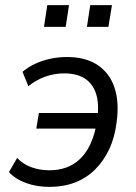

<svg xmlns="http://www.w3.org/2000/svg" viewBox="-20 -722 532 751"><path d="M174 9Q123 9 81 -6.5Q39 -22 15 -49L47 -104Q70 -80 102.5 -68Q135 -56 173 -56Q224 -56 261.5 -77Q299 -98 323 -138.5Q347 -179 357 -235L363 -219H122L132 -280H372L361 -261Q368 -316 356 -354.5Q344 -393 313 -414Q282 -435 230 -435Q194 -435 158 -422.5Q122 -410 91 -385L68 -441Q89 -459 116.5 -472Q144 -485 176 -492Q208 -499 242 -499Q315 -499 362 -467.5Q409 -436 428 -379Q447 -322 436 -243Q429 -185 407.5 -139Q386 -93 352.5 -59.5Q319 -26 274 -8.5Q229 9 174 9ZM320 -617 333 -702H418L404 -617ZM152 -617 165 -702H250L237 -617Z"/></svg>

Font: Nunito Sans 10pt SemiCondensed
Style: Italic
Weight: 400
Width: 4
Italic angle: -9°
Designer: Vernon Adams
Foundry: Vernon Adams
Version: Version 3.101;gftools[0.9.27]